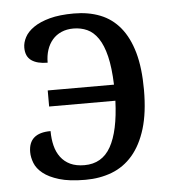

<svg xmlns="http://www.w3.org/2000/svg" viewBox="-45 -588 581 640"><g transform="rotate(-5 245.5 -268.0)"><path d="M225.1 -545.9Q273.9 -545.9 313 -530.5Q352.1 -515.1 379.4 -481.9Q406.7 -448.7 421.4 -397Q436 -345.2 436 -272Q436 -195.8 419.7 -142.3Q403.3 -88.9 374 -54.9Q344.7 -21 304.4 -5.6Q264.2 9.8 215.8 9.8Q162.1 9.8 128.2 -0.5Q94.2 -10.7 74.5 -26.6Q54.7 -42.5 47.4 -61.5Q40 -80.6 40 -98.1Q40 -162.1 113.8 -162.1Q113.8 -135.7 119.4 -113.3Q125 -90.8 137.5 -74.2Q149.9 -57.6 169.4 -48.3Q189 -39.1 216.8 -39.1Q275.9 -39.1 304.9 -90.8Q334 -142.6 337.9 -244.1H116.2V-297.9H337.9Q335.9 -355 326.7 -393.1Q317.4 -431.2 301.8 -454.1Q286.1 -477.1 265.1 -486.6Q244.1 -496.1 219.2 -496.1Q196.8 -496.1 179 -488.3Q161.1 -480.5 148.9 -466.3Q136.7 -452.1 130.4 -432.9Q124 -413.6 124 -390.1Q89.4 -390.1 70.1 -403.6Q50.8 -417 50.8 -446.8Q50.8 -463.9 60.1 -481.4Q69.3 -499 90.1 -513.4Q110.8 -527.8 144 -536.9Q177.2 -545.9 225.1 -545.9Z"/></g></svg>

Font: Droid-TTFautohint Serif
Style: Regular
Weight: 400
Foundry: Ascender Corporation
Version: Version 1.00; ttfautohint (v1.00rc1.4-1a1c-dirty) -l 8 -r 50